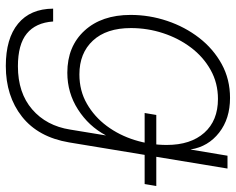

<svg xmlns="http://www.w3.org/2000/svg" viewBox="-92 -472 773 628"><g transform="rotate(90 294.0 -157.5)"><path d="M195.3 209.5Q105.5 209.5 56.9 169.4Q8.3 129.4 7.8 54.7H49.8Q53.7 111.8 89.4 140.9Q125 169.9 196.3 169.9Q283.2 169.9 337.2 123.3Q391.1 76.7 403.3 -1L422.4 -117.2H421.9Q392.1 -61.5 337.6 -26.6Q283.2 8.3 217.3 8.3Q131.3 8.3 79.8 -47.9Q28.3 -104 28.3 -198.7Q28.3 -260.3 47.9 -318.4Q67.4 -376.5 103.3 -422.9Q139.2 -469.2 189 -496.6Q238.8 -523.9 299.8 -523.9Q367.7 -523.9 413.3 -488.3Q459 -452.6 468.3 -395.5H468.8L488.8 -515.6H530.8L445.3 2.4Q428.2 103.5 361.1 156.5Q293.9 209.5 195.3 209.5ZM222.7 -31.2Q276.4 -31.2 318.8 -55.7Q361.3 -80.1 391.6 -120.8Q421.9 -161.6 437.7 -212.6Q453.6 -263.7 453.6 -316.9Q453.6 -395 413.8 -439.7Q374 -484.4 303.2 -484.4Q251 -484.4 208.3 -460.4Q165.5 -436.5 135 -396Q104.5 -355.5 87.9 -304.7Q71.3 -253.9 71.3 -199.7Q71.3 -119.6 112.3 -75.4Q153.3 -31.2 222.7 -31.2ZM349.1 -244.6 355.5 -282.7H587.9L581.5 -244.6Z"/></g></svg>

Font: Inter Display ExtraLight
Style: Italic
Weight: 200
Italic angle: -9.39999°
Designer: Rasmus Andersson
Foundry: rsms
Version: Version 4.000;git-a52131595